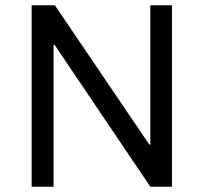

<svg xmlns="http://www.w3.org/2000/svg" viewBox="-20 -708 772 728"><path d="M100 0H183V-538H187L550 0H632V-688H550V-160H546L188 -688H100Z"/></svg>

Font: Saira UNSAM SC
Style: Regular
Weight: 400
Designer: Hector Gatti with collaboration of the Omnibus-Type team
Foundry: Omnibus-Type
Version: Version 1.072;PS 001.072;hotconv 1.0.88;makeotf.lib2.5.64775